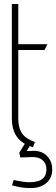

<svg xmlns="http://www.w3.org/2000/svg" viewBox="-20 -720 281 956"><path d="M140 -13H109L76 40L81 64Q93 64 104 63.5Q115 63 125 62.5Q135 62 144 62Q174 62 192.5 78Q211 94 211 123Q211 150 198 164Q185 178 168.5 182Q152 186 139 187Q118 188 99 185.5Q80 183 66.5 180Q53 177 48 176L40 203Q52 206 67 209.5Q82 213 101 215Q120 217 142 216Q183 215 211.5 190.5Q240 166 240 123Q240 84 214.5 57Q189 30 143 31Q138 32 132.5 32Q127 32 113 32ZM71 -132V-471H202L216 -500H71V-700H39V-132Q39 -74 64 -39Q89 -4 144 13L154 -13Q125 -23 106.5 -38Q88 -53 79.5 -76Q71 -99 71 -132Z"/></svg>

Font: Advent Pro ExtraLight
Style: Regular
Weight: 250
Version: Version 3.000